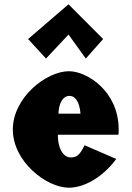

<svg xmlns="http://www.w3.org/2000/svg" viewBox="-20 -860 613 895"><path d="M111 -678 194.5 -587 299.4 -699 380 -587 460.7 -678 299.4 -840ZM532 -232C533.2 -238 533.2 -249 533.2 -256C533.2 -436 384.5 -528 301.5 -528C196.4 -528 39.8 -406 39.8 -256C39.8 -107 196.4 15 301.5 15C361.6 15 449.5 -22 522 -119L374.2 -183C351.6 -137 338.4 -126 308.3 -126C284.6 -126 249.8 -153 249.8 -232ZM252.4 -330C254 -377 271.9 -413 304.1 -413C331.5 -413 351 -384 355.3 -330Z"/></svg>

Font: Blink
Style: Wide
Weight: 400
Designer: Mew Too
Foundry: Cannot Into Space Fonts
Version: Version 001.000